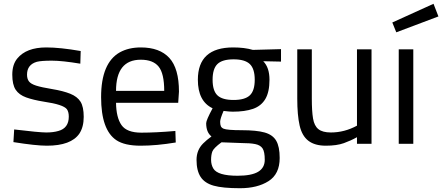

<svg xmlns="http://www.w3.org/2000/svg" viewBox="-20 -761 2340 1016"><path d="M405 -424Q309 -440 254 -440Q199 -440 175 -434Q123 -419 123 -366Q123 -344 133 -330.5Q143 -317 171 -308Q199 -299 256.5 -289.5Q314 -280 351.5 -265Q389 -250 406 -223Q423 -196 423 -142.5Q423 -89 400 -54Q356 10 228 10Q170 10 51 -9L55 -76Q188 -60 225 -60Q262 -60 289 -68Q344 -83 344 -144Q344 -169 334 -183Q315 -208 212 -223Q156 -232 118.5 -245.5Q81 -259 63 -286Q45 -313 45 -366Q45 -419 71 -451Q119 -510 225 -510Q298 -510 407 -491Z M910 -7Q808 10 724 10Q640 10 596 -19Q515 -73 515 -247Q515 -428 614 -484Q661 -510 725 -510Q825 -510 876 -454.5Q927 -399 927 -276L923 -217H594Q595 -139 623 -99Q651 -59 728 -59Q805 -59 908 -68ZM594 -280H849Q849 -372 819.5 -408.5Q790 -445 725 -445Q594 -445 594 -280Z M1163 -174Q1145 -132 1145 -117Q1145 -102 1148.5 -93.5Q1152 -85 1163 -80Q1182 -72 1259.5 -72Q1337 -72 1380 -60Q1423 -48 1441.5 -16.5Q1460 15 1460 75Q1460 160 1401 197.5Q1342 235 1250 235Q1158 235 1110.5 221.5Q1063 208 1041.5 175Q1020 142 1020 85Q1020 33 1055 -2Q1073 -20 1099 -39Q1071 -61 1071 -109Q1071 -125 1105 -188Q1027 -225 1027 -339Q1027 -510 1214 -510Q1274 -510 1318 -497L1467 -501V-435L1373 -437Q1406 -404 1406 -339Q1406 -274 1384 -237Q1362 -200 1319 -185Q1276 -170 1211 -170Q1195 -170 1163 -174ZM1259 -4 1152 -8Q1110 23 1103.5 41Q1097 59 1097 85Q1097 111 1109 131Q1132 169 1237 169Q1311 169 1346 148Q1381 127 1381 84.5Q1381 42 1369.5 24.5Q1358 7 1331 1.5Q1304 -4 1259 -4ZM1328 -339Q1328 -397 1302 -422Q1276 -447 1216 -447Q1156 -447 1130.5 -422Q1105 -397 1105 -339Q1105 -281 1130.5 -256.5Q1156 -232 1216 -232Q1276 -232 1302 -256.5Q1328 -281 1328 -339Z M1731 -60Q1803 -60 1869 -96V-500H1946V0H1869V-35Q1837 -17 1799.5 -3.5Q1762 10 1704 10Q1646 10 1612 -16Q1578 -42 1565.5 -97Q1553 -152 1553 -239V-500H1630V-239Q1630 -173 1636.5 -134Q1643 -95 1665 -77.5Q1687 -60 1731 -60Z M2090 0V-500H2167V0ZM2077 -590 2056 -642 2274 -741 2300 -674Z"/></svg>

Font: Cairo-CLs
Style: CLs-Regular
Weight: 400
Version: Version 3.130;gftools[0.9.24]